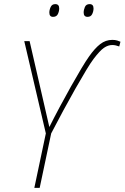

<svg xmlns="http://www.w3.org/2000/svg" viewBox="-20 -914 606 934"><path d="M147 0 203 -265 98 -714H124L220 -296Q243 -342 270.5 -393.5Q298 -445 325 -493Q352 -541 375 -579.5Q398 -618 413 -639Q441 -679 467.5 -699.5Q494 -720 526 -720Q540 -720 550 -717Q560 -714 566 -711L560 -688Q552 -691 543.5 -693Q535 -695 526 -695Q506 -695 486 -681.5Q466 -668 435 -627Q422 -610 399 -572Q376 -534 347 -483Q318 -432 287.5 -375.5Q257 -319 229 -265L173 0ZM406 -832Q387 -832 387 -853Q387 -866 393 -880Q399 -894 416 -894Q435 -894 435 -873Q435 -859 428.5 -845.5Q422 -832 406 -832ZM238 -832Q220 -832 220 -853Q220 -866 226.5 -880Q233 -894 249 -894Q268 -894 268 -873Q268 -859 261.5 -845.5Q255 -832 238 -832Z"/></svg>

Font: Noto Sans Disp Thin
Style: Italic
Weight: 100
Italic angle: -12°
Designer: Monotype Design Team
Foundry: Monotype Imaging Inc.
Version: Version 2.000;GOOG;noto-source:20170915:90ef993387c0